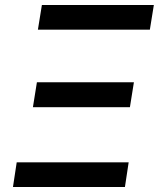

<svg xmlns="http://www.w3.org/2000/svg" viewBox="-20 -750 640 770"><path d="M132 -631 148 -730H597L581 -631ZM112 -320 128 -420H517L501 -320ZM32 0 47 -99H496L481 0Z"/></svg>

Font: NKDuy Mono SemiBold
Style: Italic
Weight: 600
Italic angle: -9°
Monospace: yes
Designer: NKDuy
Foundry: NKDuy
Version: Version 2.251; ttfautohint (v1.8.4.7-5d5b)